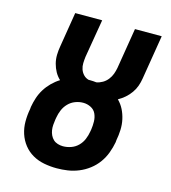

<svg xmlns="http://www.w3.org/2000/svg" viewBox="-110 -824 821 922"><g transform="rotate(15 300.0 -363.5)"><path d="M256 8Q224 8 193 2Q162 -4 136 -19Q110 -34 91.5 -57.5Q73 -81 63.5 -110Q54 -139 54 -171Q54 -203 60 -234L61 -245Q65 -268 72.5 -291Q80 -314 93 -335Q106 -356 124 -374Q142 -392 163 -405Q148 -419 138 -437Q128 -455 122.5 -476Q117 -497 117.5 -519Q118 -541 122 -563L150 -735H284L252 -545Q250 -529 249.5 -513Q249 -497 254 -482.5Q259 -468 269.5 -457Q280 -446 295 -442Q297 -442 299.5 -442Q302 -442 304 -442Q311 -442 318.5 -441.5Q326 -441 334 -440Q350 -443 364.5 -451.5Q379 -460 389.5 -473.5Q400 -487 405.5 -502Q411 -517 414 -533L447 -735H580L544 -515Q541 -496 534.5 -477.5Q528 -459 516 -442Q504 -425 488.5 -411.5Q473 -398 455 -388Q473 -370 484 -348Q495 -326 500.5 -301Q506 -276 505 -249.5Q504 -223 499 -197L498 -186Q493 -159 483 -132Q473 -105 456 -81.5Q439 -58 415.5 -40Q392 -22 365 -11Q338 0 310.5 4Q283 8 256 8ZM258 -102Q278 -102 298 -109Q318 -116 333 -131Q348 -146 356 -165.5Q364 -185 367 -204L369 -215Q372 -235 371.5 -255.5Q371 -276 363 -293.5Q355 -311 337 -320Q319 -329 299 -329Q279 -329 259.5 -321.5Q240 -314 225.5 -299Q211 -284 203 -265Q195 -246 192 -227L190 -216Q188 -203 187 -189.5Q186 -176 188 -163Q190 -150 195.5 -138.5Q201 -127 210 -118.5Q219 -110 232 -106Q245 -102 258 -102Z"/></g></svg>

Font: Iosevka Slab XBdEx
Style: Italic
Weight: 800
Width: 7
Italic angle: -9°
Monospace: yes
Designer: Belleve Invis
Foundry: Belleve Invis
Version: Version 11.1.1; ttfautohint (v1.8.3)